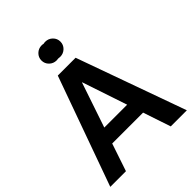

<svg xmlns="http://www.w3.org/2000/svg" viewBox="-257 -1070 1206 1206"><g transform="rotate(-45 346.0 -467.0)"><path d="M145 0H5.9L267.1 -727.5H425.3L686 0H543L481.4 -184.1H207ZM242.7 -290H445.8L345.7 -588.9H343.8ZM361.3 -799.8Q353 -799.8 345.2 -801.3Q337.4 -799.8 329.6 -799.8Q301.3 -799.8 281.2 -819.3Q261.2 -838.9 261.2 -866.7Q261.2 -894.5 281.2 -914.1Q301.3 -933.6 329.6 -933.6Q337.4 -933.6 345.2 -931.6Q353 -933.6 361.3 -933.6Q389.6 -933.6 409.7 -914.1Q429.7 -894.5 429.7 -866.7Q429.7 -838.9 409.7 -819.3Q389.6 -799.8 361.3 -799.8Z"/></g></svg>

Font: Inter Display Semi Bold
Style: Regular
Weight: 600
Designer: Rasmus Andersson
Foundry: rsms
Version: Version 4.000;git-37864ae